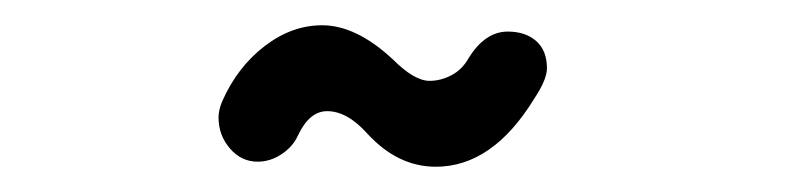

<svg xmlns="http://www.w3.org/2000/svg" viewBox="-20 -775 640 152"><path d="M382 -750Q396 -750 404.5 -742.5Q413 -735 413 -721Q413 -712 403 -697Q370 -643 325 -643Q295 -643 271 -669Q255 -687 239 -687Q225 -687 216 -668Q212 -659 203 -653Q194 -647 184 -647Q171 -647 162 -657.5Q153 -668 153 -682Q153 -688 156 -695Q168 -722 189.5 -738.5Q211 -755 235 -755Q262 -755 291 -728Q308 -711 320 -711Q329 -711 337.5 -715.5Q346 -720 351 -729Q364 -750 382 -750Z"/></svg>

Font: Tsukimi Rounded
Style: Bold
Weight: 700
Designer: Takashi Funayama
Foundry: Takashi Funayama
Version: Version 1.032; ttfautohint (v1.8.3)